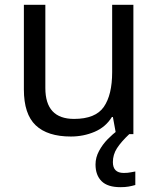

<svg xmlns="http://www.w3.org/2000/svg" viewBox="-20 -556 658 796"><path d="M533 -536V0H461L448 -71H444Q418 -29 372 -9.5Q326 10 274 10Q177 10 128 -36.5Q79 -83 79 -185V-536H168V-191Q168 -63 287 -63Q376 -63 410.5 -113Q445 -163 445 -257V-536ZM448 116Q448 161 493 161Q510 161 521.5 158.5Q533 156 541 155V211Q527 215 513 217.5Q499 220 479 220Q426 220 401 195Q376 170 376 126Q376 97 390.5 70Q405 43 426.5 21Q448 -1 468 -15L516 0Q482 32 465 58.5Q448 85 448 116Z"/></svg>

Font: Noto Sans Deseret
Style: Regular
Weight: 400
Designer: Monotype Design Team
Foundry: Monotype Imaging Inc.
Version: Version 2.001; ttfautohint (v1.8.4.7-5d5b)